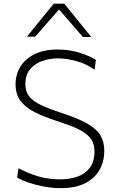

<svg xmlns="http://www.w3.org/2000/svg" viewBox="-20 -988 618 1018"><path d="M301.5 9.5Q256.5 9.5 212 1Q167.5 -7.5 130.5 -20.2Q93.5 -33 71 -46.5L78 -96Q127.5 -69.5 181.8 -53.2Q236 -37 299.5 -37Q349.5 -37 390.8 -51.5Q432 -66 456.5 -98.8Q481 -131.5 481 -186Q481 -229 457.8 -257.2Q434.5 -285.5 390 -305.8Q345.5 -326 281.5 -346.5Q211.5 -369 162.8 -394Q114 -419 88.2 -453.8Q62.5 -488.5 62.5 -541Q62.5 -592.5 88.2 -634.5Q114 -676.5 163.8 -701Q213.5 -725.5 286 -725.5Q348 -725.5 403.8 -707.8Q459.5 -690 488.5 -670L481.5 -618.5Q437 -650 384.5 -664.2Q332 -678.5 287.5 -678.5Q242 -678.5 202.5 -664.2Q163 -650 138.8 -620Q114.5 -590 114.5 -542Q114.5 -503 134.5 -477.2Q154.5 -451.5 197 -431.2Q239.5 -411 307 -389Q393 -361 442.2 -333Q491.5 -305 512.2 -270.5Q533 -236 533 -187.5Q533 -133.5 508.5 -88.8Q484 -44 432.8 -17.2Q381.5 9.5 301.5 9.5ZM420 -791.5Q388 -828.5 356.5 -864.5Q325 -900.5 293 -938Q260.5 -901 229.5 -865.5Q198.5 -830 166.5 -793.5H123Q158 -837 193.5 -880.8Q229 -924.5 265 -968.5H321Q356.5 -924.5 392.2 -880.5Q428 -836.5 463.5 -792.5Z"/></svg>

Font: Commissioner ExtraLight
Style: Regular
Weight: 200
Designer: Kostas Bartsokas
Foundry: Kostas Bartsokas
Version: Version 1.000; ttfautohint (v1.8.3)